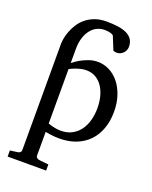

<svg xmlns="http://www.w3.org/2000/svg" viewBox="-172 -829 903 1140"><g transform="rotate(20 279.5 -259.5)"><path d="M423.8 -233.9Q423.8 -272.5 415 -306.9Q406.2 -341.3 388.9 -367.4Q371.6 -393.6 345.5 -408.7Q319.3 -423.8 285.2 -423.8Q266.1 -423.8 247.8 -418.9Q229.5 -414.1 215.3 -408.7Q198.7 -402.3 183.1 -394V-49.8Q194.8 -45.4 208 -42Q219.2 -39.1 233.9 -36.6Q248.5 -34.2 264.2 -34.2Q305.2 -34.2 335.4 -50.8Q365.7 -67.4 385.3 -95Q404.8 -122.6 414.3 -158.7Q423.8 -194.8 423.8 -233.9ZM523.9 -248Q523.9 -189 506.6 -140.9Q489.3 -92.8 456.8 -58.8Q424.3 -24.9 377.2 -6.3Q330.1 12.2 271 12.2Q257.3 12.2 241.9 11Q226.6 9.8 213.4 7.8Q197.8 5.9 183.1 2.9V151.9Q183.1 161.1 189.5 166.5Q195.8 171.9 205.1 172.9L264.2 179.2V217.8H21V179.2L68.8 172.9Q78.1 171.4 84 166.3Q89.8 161.1 89.8 151.9V-521Q89.8 -533.7 93.5 -554.7Q97.2 -575.7 106.2 -599.6Q115.2 -623.5 130.4 -647.9Q145.5 -672.4 168.9 -692.1Q192.4 -711.9 224.6 -724.4Q256.8 -736.8 299.8 -736.8Q339.8 -736.8 372.3 -732.2Q404.8 -727.5 427.7 -716.3Q450.7 -705.1 462.9 -686.5Q475.1 -668 475.1 -640.1Q475.1 -628.9 470.5 -618.4Q465.8 -607.9 458.3 -600.1Q450.7 -592.3 440.4 -587.6Q430.2 -583 418.9 -583Q408.7 -583 402.3 -585.4Q398.9 -586.4 396 -587.9L361.8 -671.9Q353 -679.7 337.4 -682.9Q321.8 -686 305.2 -686Q281.7 -686 259.5 -675.8Q237.3 -665.5 220.5 -644.8Q203.6 -624 193.4 -593Q183.1 -562 183.1 -521V-432.1Q204.1 -449.2 228.5 -462.9Q249.5 -474.6 276.6 -484.4Q303.7 -494.1 333 -494.1Q371.6 -494.1 406.2 -476.6Q440.9 -459 467 -426.8Q493.2 -394.5 508.5 -349.1Q523.9 -303.7 523.9 -248Z"/></g></svg>

Font: Charis SIL Phon
Style: Regular
Weight: 400
Foundry: SIL International
Version: Version 5.000